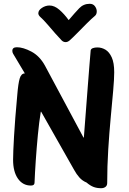

<svg xmlns="http://www.w3.org/2000/svg" viewBox="-20 -978 678 1012"><path d="M513 14Q491 14 473.5 7.5Q456 1 436 -16Q414 -25 398.5 -42.5Q383 -60 371 -82L197 -389H195Q186 -334 179.5 -266Q173 -198 168.5 -131.5Q164 -65 162 -15Q162 0 143 0Q100 0 74.5 -36.5Q49 -73 49 -136Q49 -173 54 -260Q59 -347 71 -477Q76 -539 84 -565Q92 -591 111 -591L49 -695Q45 -702 45 -710Q45 -729 69 -729Q102 -729 145.5 -706Q189 -683 217 -632L420 -253H422Q427 -316 432 -383Q437 -450 442 -513.5Q447 -577 451 -629Q455 -681 458 -713Q460 -721 470 -724.5Q480 -728 493 -728Q516 -728 536 -716Q556 -704 569 -675.5Q582 -647 582 -597Q582 -562 576.5 -499.5Q571 -437 563.5 -357.5Q556 -278 550.5 -189.5Q545 -101 545 -13Q545 0 536 7Q527 14 513 14ZM326 -756Q314 -756 305 -765Q292 -778 271.5 -801.5Q251 -825 230 -849.5Q209 -874 191 -890Q182 -899 182 -908Q182 -924 201 -936.5Q220 -949 241 -949Q267 -949 293 -926.5Q319 -904 342 -872Q375 -911 397.5 -934.5Q420 -958 453 -958Q471 -958 480.5 -945Q490 -932 490 -918Q490 -902 480 -894Q463 -880 437.5 -854.5Q412 -829 387.5 -804Q363 -779 346 -764Q336 -756 326 -756Z"/></svg>

Font: Protest Riot
Style: Regular
Weight: 400
Designer: Octavio Pardo
Foundry: Ashler Design
Version: Version 2.005; ttfautohint (v1.8.4.7-5d5b)